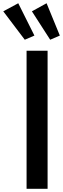

<svg xmlns="http://www.w3.org/2000/svg" viewBox="-98 -1175 392 1195"><path d="M67.4 0V-859.4H198.2V0ZM56.2 -927.7 -77.6 -1104.5 15.6 -1154.8 116.2 -953.6ZM214.4 -927.7 100.6 -1104.5 191.9 -1154.8 274.4 -953.6Z"/></svg>

Font: Antonio
Style: Bold
Weight: 700
Designer: Vernon Adams
Foundry: Vernon Adams
Version: Version 1.002